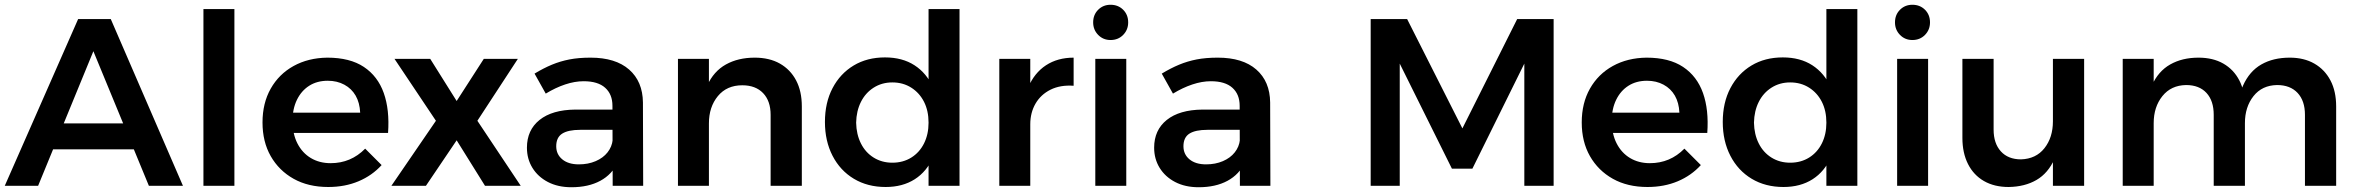

<svg xmlns="http://www.w3.org/2000/svg" viewBox="-21 -780 9891 806"><path d="M307 -700H444L747 0H604L371 -565L139 0H-1ZM160 -262H577V-153H160Z M833 -742H963V0H833Z M1491 -307Q1489 -349 1472 -378.5Q1455 -408 1424.5 -424.5Q1394 -441 1355 -441Q1310 -441 1277 -420Q1244 -399 1225.5 -361Q1207 -323 1207 -273Q1207 -218 1227.5 -178Q1248 -138 1284 -116.5Q1320 -95 1367 -95Q1452 -95 1512 -156L1581 -87Q1541 -43 1484 -19Q1427 5 1357 5Q1273 5 1211.5 -29.5Q1150 -64 1115.5 -124.5Q1081 -185 1081 -266Q1081 -347 1115.5 -408Q1150 -469 1211.5 -503Q1273 -537 1353 -538Q1448 -538 1506.5 -499Q1565 -460 1590 -389.5Q1615 -319 1608 -222H1188V-307Z M1635 -533H1785L1896 -356L2010 -533H2153L1983 -273L2165 0H2015L1896 -191L1767 0H1622L1809 -273Z M2415 -235Q2364 -235 2339 -219Q2314 -203 2314 -166Q2314 -132 2339.5 -111Q2365 -90 2409 -90Q2448 -90 2479.5 -103.5Q2511 -117 2529.5 -140.5Q2548 -164 2551 -193L2573 -100Q2549 -48 2499 -21Q2449 6 2378 6Q2321 6 2279 -16Q2237 -38 2214 -75.5Q2191 -113 2191 -160Q2191 -234 2244 -276.5Q2297 -319 2394 -320H2565V-235ZM2550 -336Q2550 -384 2519.5 -411.5Q2489 -439 2429 -439Q2392 -439 2351.5 -425.5Q2311 -412 2270 -387L2223 -471Q2261 -494 2296 -508.5Q2331 -523 2369.5 -530.5Q2408 -538 2458 -538Q2563 -538 2620 -488Q2677 -438 2678 -350L2679 0H2551Z M3214 -298Q3214 -356 3182.5 -389Q3151 -422 3095 -422Q3030 -422 2992.5 -376.5Q2955 -331 2955 -262H2920Q2920 -360 2947.5 -420.5Q2975 -481 3026.5 -509.5Q3078 -538 3147 -538Q3209 -538 3253 -513Q3297 -488 3321 -442.5Q3345 -397 3345 -333V0H3214ZM2825 -533H2955V0H2825Z M3694 -539Q3767 -539 3818 -506Q3869 -473 3896 -412.5Q3923 -352 3922 -267Q3923 -183 3896.5 -121.5Q3870 -60 3819 -27.5Q3768 5 3697 5Q3621 5 3563.5 -29.5Q3506 -64 3474 -126Q3442 -188 3442 -268Q3442 -349 3474 -410Q3506 -471 3562.5 -505Q3619 -539 3694 -539ZM3725 -434Q3681 -434 3646.5 -412Q3612 -390 3593 -352Q3574 -314 3573 -265Q3574 -216 3593 -178Q3612 -140 3646.5 -118.5Q3681 -97 3725 -97Q3770 -97 3804.5 -118.5Q3839 -140 3858 -178Q3877 -216 3877 -265Q3877 -315 3858 -352.5Q3839 -390 3804.5 -412Q3770 -434 3725 -434ZM3877 -742H4007V0H3877Z M4486 -420Q4430 -424 4389 -403.5Q4348 -383 4326 -345Q4304 -307 4304 -258L4269 -262Q4269 -351 4295 -412.5Q4321 -474 4370 -506Q4419 -538 4486 -538ZM4174 -533H4304V0H4174Z M4577 -533H4707V0H4577ZM4641 -760Q4673 -760 4694 -739Q4715 -718 4715 -686Q4715 -655 4694 -633.5Q4673 -612 4641 -612Q4610 -612 4589 -633.5Q4568 -655 4568 -686Q4568 -718 4589 -739Q4610 -760 4641 -760Z M5048 -235Q4997 -235 4972 -219Q4947 -203 4947 -166Q4947 -132 4972.5 -111Q4998 -90 5042 -90Q5081 -90 5112.5 -103.5Q5144 -117 5162.5 -140.5Q5181 -164 5184 -193L5206 -100Q5182 -48 5132 -21Q5082 6 5011 6Q4954 6 4912 -16Q4870 -38 4847 -75.5Q4824 -113 4824 -160Q4824 -234 4877 -276.5Q4930 -319 5027 -320H5198V-235ZM5183 -336Q5183 -384 5152.5 -411.5Q5122 -439 5062 -439Q5025 -439 4984.5 -425.5Q4944 -412 4903 -387L4856 -471Q4894 -494 4929 -508.5Q4964 -523 5002.5 -530.5Q5041 -538 5091 -538Q5196 -538 5253 -488Q5310 -438 5311 -350L5312 0H5184Z M5733 -700H5886L6118 -241L6348 -700H6501V0H6378V-513L6160 -72H6074L5855 -513V0H5733Z M7029 -307Q7027 -349 7010 -378.5Q6993 -408 6962.5 -424.5Q6932 -441 6893 -441Q6848 -441 6815 -420Q6782 -399 6763.5 -361Q6745 -323 6745 -273Q6745 -218 6765.5 -178Q6786 -138 6822 -116.5Q6858 -95 6905 -95Q6990 -95 7050 -156L7119 -87Q7079 -43 7022 -19Q6965 5 6895 5Q6811 5 6749.5 -29.5Q6688 -64 6653.5 -124.5Q6619 -185 6619 -266Q6619 -347 6653.5 -408Q6688 -469 6749.5 -503Q6811 -537 6891 -538Q6986 -538 7044.5 -499Q7103 -460 7128 -389.5Q7153 -319 7146 -222H6726V-307Z M7463 -539Q7536 -539 7587 -506Q7638 -473 7665 -412.5Q7692 -352 7691 -267Q7692 -183 7665.5 -121.5Q7639 -60 7588 -27.5Q7537 5 7466 5Q7390 5 7332.5 -29.5Q7275 -64 7243 -126Q7211 -188 7211 -268Q7211 -349 7243 -410Q7275 -471 7331.5 -505Q7388 -539 7463 -539ZM7494 -434Q7450 -434 7415.5 -412Q7381 -390 7362 -352Q7343 -314 7342 -265Q7343 -216 7362 -178Q7381 -140 7415.5 -118.5Q7450 -97 7494 -97Q7539 -97 7573.5 -118.5Q7608 -140 7627 -178Q7646 -216 7646 -265Q7646 -315 7627 -352.5Q7608 -390 7573.5 -412Q7539 -434 7494 -434ZM7646 -742H7776V0H7646Z M7943 -533H8073V0H7943ZM8007 -760Q8039 -760 8060 -739Q8081 -718 8081 -686Q8081 -655 8060 -633.5Q8039 -612 8007 -612Q7976 -612 7955 -633.5Q7934 -655 7934 -686Q7934 -718 7955 -739Q7976 -760 8007 -760Z M8348 -236Q8348 -178 8378.5 -144.5Q8409 -111 8463 -111Q8526 -113 8561.5 -158Q8597 -203 8597 -271H8631Q8631 -174 8604 -113.5Q8577 -53 8528 -24.5Q8479 4 8411 5Q8351 5 8307.5 -20Q8264 -45 8240.5 -91.5Q8217 -138 8217 -201V-533H8348ZM8597 -533H8728V0H8597Z M9272 -298Q9272 -357 9241.5 -390Q9211 -423 9156 -423Q9093 -422 9056.5 -376.5Q9020 -331 9020 -263H8985Q8985 -360 9012 -420.5Q9039 -481 9089.5 -509.5Q9140 -538 9208 -538Q9269 -538 9312.5 -513Q9356 -488 9379.5 -442.5Q9403 -397 9403 -333V0H9272ZM9655 -298Q9655 -357 9624 -390Q9593 -423 9538 -423Q9475 -422 9439 -376.5Q9403 -331 9403 -263H9368Q9368 -360 9395 -420.5Q9422 -481 9472 -509.5Q9522 -538 9591 -538Q9651 -538 9694.5 -513Q9738 -488 9762 -442.5Q9786 -397 9786 -333V0H9655ZM8890 -533H9020V0H8890Z"/></svg>

Font: Alexandria Medium
Style: Regular
Weight: 500
Designer: Mohamed Gaber
Foundry: Kief Type Foundry
Version: Version 5.100